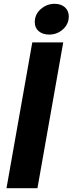

<svg xmlns="http://www.w3.org/2000/svg" viewBox="-20 -985 380 1005"><path d="M176 0H14L149 -763H311ZM162 -869Q162 -910 193.5 -937.5Q225 -965 266 -965Q299 -965 319.5 -947Q340 -929 340 -899Q340 -859 309.5 -831.5Q279 -804 237 -804Q204 -804 183 -821.5Q162 -839 162 -869Z"/></svg>

Font: Open Sauce One ExtraBold Italic
Style: Regular
Weight: 800
Italic angle: -10°
Designer: Alfredo Marco Pradil
Foundry: Creative Sauce Fz LLC
Version: Version 1.477